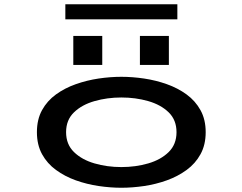

<svg xmlns="http://www.w3.org/2000/svg" viewBox="-20 -874 1140 905"><path d="M552 11Q500.5 11 444.8 2.8Q389 -5.5 337.2 -24Q285.5 -42.5 244 -72.8Q202.5 -103 178.2 -147.2Q154 -191.5 154 -251Q154 -311 178.2 -355Q202.5 -399 244 -429Q285.5 -459 337.2 -477.2Q389 -495.5 444.5 -503.8Q500 -512 552 -512Q604 -512 659.5 -503.8Q715 -495.5 766.5 -477.2Q818 -459 859.5 -428.8Q901 -398.5 925.2 -354.5Q949.5 -310.5 949.5 -251Q949.5 -191.5 925.2 -147.2Q901 -103 859.5 -72.8Q818 -42.5 766.5 -24Q715 -5.5 659.5 2.8Q604 11 552 11ZM552 -86.5Q619.5 -86.5 678.8 -103.8Q738 -121 775 -157.2Q812 -193.5 812 -251Q812 -308.5 775 -344.5Q738 -380.5 678.5 -397.5Q619 -414.5 552 -414.5Q485.5 -414.5 425.8 -397.5Q366 -380.5 328.8 -344.5Q291.5 -308.5 291.5 -251Q291.5 -193.5 328.8 -157.2Q366 -121 425.5 -103.8Q485 -86.5 552 -86.5ZM325.5 -704.5H462V-568H325.5ZM639.5 -704.5H776V-568H639.5ZM288 -783V-854H816V-783Z"/></svg>

Font: Trispace Expanded Medium
Style: Regular
Weight: 500
Width: 7
Designer: Tyler Finck
Foundry: Etcetera Type Company
Version: Version 1.210; ttfautohint (v1.8.3)